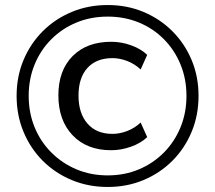

<svg xmlns="http://www.w3.org/2000/svg" viewBox="-20 -734 855 763"><path d="M408 9Q331 9 265 -18.5Q199 -46 150 -95Q101 -144 73.5 -210Q46 -276 46 -353Q46 -430 73.5 -495.5Q101 -561 150 -610Q199 -659 265 -686.5Q331 -714 408 -714Q485 -714 550.5 -686.5Q616 -659 665 -610Q714 -561 741.5 -495.5Q769 -430 769 -353Q769 -276 741.5 -210Q714 -144 665 -95Q616 -46 550.5 -18.5Q485 9 408 9ZM408 -37Q475 -37 532 -61Q589 -85 631.5 -128Q674 -171 697.5 -228.5Q721 -286 721 -353Q721 -420 697.5 -477.5Q674 -535 631.5 -578Q589 -621 532 -644.5Q475 -668 408 -668Q341 -668 284 -644.5Q227 -621 184 -578Q141 -535 117.5 -477.5Q94 -420 94 -353Q94 -286 117.5 -228.5Q141 -171 184 -128Q227 -85 284 -61Q341 -37 408 -37ZM422 -137Q325 -137 268.5 -196.5Q212 -256 212 -355Q212 -454 268.5 -511Q325 -568 422 -568Q462 -568 501 -554Q540 -540 565 -516L539 -458Q514 -481 484.5 -492Q455 -503 427 -503Q363 -503 327.5 -464Q292 -425 292 -354Q292 -284 327.5 -243Q363 -202 427 -202Q455 -202 484.5 -213Q514 -224 539 -247L565 -189Q540 -165 500.5 -151Q461 -137 422 -137Z"/></svg>

Font: Nunito Sans Medium
Style: Regular
Weight: 500
Designer: Vernon Adams
Foundry: Vernon Adams
Version: Version 3.101; ttfautohint (v1.8.4.7-5d5b);gftools[0.9.27]